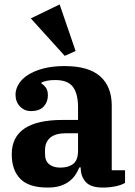

<svg xmlns="http://www.w3.org/2000/svg" viewBox="-20 -834 611 866"><path d="M195 12Q110 12 71.5 -27.5Q33 -67 33 -138Q33 -293 262 -293H332V-350Q332 -411 309 -442Q286 -473 229 -473Q208 -473 193 -470Q178 -467 167 -462V-457Q177 -452 186.5 -439Q196 -426 196 -404Q196 -374 177 -353.5Q158 -333 120 -333Q90 -333 70 -354Q50 -375 50 -407Q50 -431 64 -454.5Q78 -478 106 -496Q134 -514 175.5 -525Q217 -536 271 -536Q380 -536 432 -489.5Q484 -443 484 -358V-66H544V-9Q527 1 500 6.5Q473 12 444 12Q389 12 366.5 -13.5Q344 -39 344 -77V-79H338Q331 -62 320.5 -46Q310 -30 293.5 -17Q277 -4 253 4Q229 12 195 12ZM252 -78Q289 -78 310.5 -95Q332 -112 332 -154V-233H278Q230 -233 206.5 -213Q183 -193 183 -156V-140Q183 -108 202 -93Q221 -78 252 -78ZM119 -751 249 -814 321 -604 272 -582Z"/></svg>

Font: IBM Plex Serif
Style: Bold
Weight: 700
Designer: Mike Abbink, Paul van der Laan, Pieter van Rosmalen
Foundry: Bold Monday
Version: Version 2.008